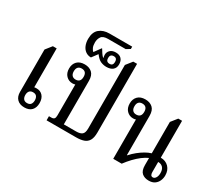

<svg xmlns="http://www.w3.org/2000/svg" viewBox="-147 -1219 1802 1574"><g transform="rotate(30 753.5 -432.0)"><path d="M192 0Q148 0 123.5 -24.5Q99 -49 99 -93V-494L145 -552H181V-184Q184 -185 190 -185.5Q196 -186 203 -186Q240 -186 262 -161Q284 -136 284 -93Q284 -50 260.5 -25Q237 0 192 0ZM194 -42Q218 -42 228.5 -56Q239 -70 239 -93Q239 -116 228.5 -130Q218 -144 194 -144Q171 -144 160 -130Q149 -116 149 -93Q149 -70 160 -56Q171 -42 194 -42Z M404 0V-39H426Q445 -39 453 -48Q461 -57 461 -79V-389L477 -383Q473 -377 462 -372.5Q451 -368 435 -368Q400 -368 375.5 -393Q351 -418 351 -461Q351 -503 376 -528.5Q401 -554 447 -554Q490 -554 516.5 -530Q543 -506 543 -454V-42H659Q698 -42 715.5 -57Q733 -72 733 -112V-714L779 -772H815V-122Q815 -73 799.5 -46.5Q784 -20 754.5 -10Q725 0 684 0ZM442 -408Q489 -408 489 -460Q489 -512 442 -512Q420 -512 408 -499Q396 -486 396 -460Q396 -435 408 -421.5Q420 -408 442 -408Z M608 -624Q581 -624 555 -635Q529 -646 502 -683L461 -628Q432 -628 410 -643.5Q388 -659 376.5 -686.5Q365 -714 365 -749Q365 -813 401 -843.5Q437 -874 495 -874H710V-852L674 -830H508Q460 -830 444 -806.5Q428 -783 428 -751Q428 -722 436 -704Q444 -686 456 -676L501 -738H504Q511 -725 524.5 -705Q538 -685 549 -676L552 -678Q550 -685 549 -691.5Q548 -698 548 -705Q548 -730 566.5 -748Q585 -766 619 -766Q653 -766 671.5 -747Q690 -728 690 -694Q690 -660 668.5 -642Q647 -624 608 -624ZM619 -659Q636 -659 643.5 -668.5Q651 -678 651 -695Q651 -712 643.5 -721.5Q636 -731 619 -731Q602 -731 593.5 -722Q585 -713 585 -695Q585 -677 593.5 -668Q602 -659 619 -659Z M1035 0V-389L1051 -383Q1047 -377 1036 -372.5Q1025 -368 1009 -368Q974 -368 949.5 -393Q925 -418 925 -461Q925 -503 950 -528.5Q975 -554 1021 -554Q1064 -554 1090.5 -530Q1117 -506 1117 -454V-82H1120Q1146 -111 1174 -133.5Q1202 -156 1230.5 -172.5Q1259 -189 1286 -197V-494L1332 -552H1368V-203Q1415 -203 1444 -173Q1473 -143 1473 -94Q1473 -68 1462.5 -44Q1452 -20 1430.5 -5Q1409 10 1375 10Q1335 10 1310.5 -11.5Q1286 -33 1286 -85V-153Q1258 -141 1228 -118Q1198 -95 1169.5 -65Q1141 -35 1115 0ZM1016 -408Q1063 -408 1063 -460Q1063 -512 1016 -512Q994 -512 982 -499Q970 -486 970 -460Q970 -435 982 -421.5Q994 -408 1016 -408ZM1392 -30Q1407 -30 1418 -47Q1429 -64 1429 -92Q1429 -127 1412 -144.5Q1395 -162 1367 -162V-66Q1367 -50 1372.5 -40Q1378 -30 1392 -30Z"/></g></svg>

Font: Noto Serif Thai SemiCondensed
Style: Regular
Weight: 400
Width: 4
Designer: Monotype Design Team
Foundry: Monotype Imaging Inc.
Version: Version 2.002